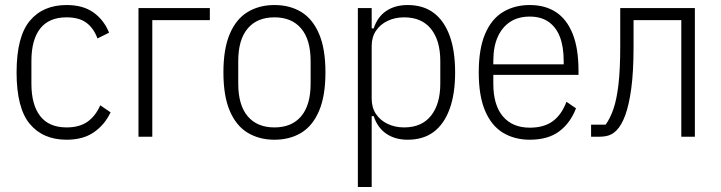

<svg xmlns="http://www.w3.org/2000/svg" viewBox="-20 -544 2868 764"><path d="M245 12Q151 12 98.5 -51Q46 -114 46 -256Q46 -398 98.5 -461Q151 -524 245 -524Q311 -524 352.5 -494Q394 -464 414 -414L368 -391Q352 -433 323 -454Q294 -475 245 -475Q175 -475 140 -430.5Q105 -386 105 -301V-211Q105 -127 140 -82Q175 -37 245 -37Q296 -37 328 -59.5Q360 -82 379 -125L420 -97Q397 -48 354 -18Q311 12 245 12Z M531 0V-512H815V-464H586V0Z M1072 12Q1012 12 966 -15.5Q920 -43 894.5 -102.5Q869 -162 869 -256Q869 -350 894.5 -409.5Q920 -469 966 -496.5Q1012 -524 1072 -524Q1133 -524 1178.5 -496.5Q1224 -469 1249.5 -409.5Q1275 -350 1275 -256Q1275 -162 1249.5 -102.5Q1224 -43 1178.5 -15.5Q1133 12 1072 12ZM1072 -37Q1141 -37 1178.5 -81.5Q1216 -126 1216 -211V-301Q1216 -386 1178.5 -430.5Q1141 -475 1072 -475Q1003 -475 965.5 -430.5Q928 -386 928 -301V-211Q928 -126 965.5 -81.5Q1003 -37 1072 -37Z M1404 200V-512H1459V-431H1467Q1482 -477 1517 -500.5Q1552 -524 1602 -524Q1664 -524 1705.5 -493Q1747 -462 1769 -402.5Q1791 -343 1791 -256Q1791 -170 1769 -110Q1747 -50 1705.5 -19Q1664 12 1602 12Q1552 12 1517 -12Q1482 -36 1467 -82H1459V200ZM1588 -37Q1658 -37 1695 -83.5Q1732 -130 1732 -211V-301Q1732 -383 1695 -429Q1658 -475 1588 -475Q1552 -475 1522.5 -461Q1493 -447 1476 -421.5Q1459 -396 1459 -361V-151Q1459 -116 1476 -90.5Q1493 -65 1522.5 -51Q1552 -37 1588 -37Z M2088 12Q2028 12 1982 -15.5Q1936 -43 1910.5 -102.5Q1885 -162 1885 -256Q1885 -350 1910.5 -409.5Q1936 -469 1982 -496.5Q2028 -524 2088 -524Q2149 -524 2192 -496Q2235 -468 2258.5 -410Q2282 -352 2282 -261V-246H1943V-211Q1943 -126 1981 -81Q2019 -36 2088 -36Q2145 -36 2180 -62Q2215 -88 2234 -139L2272 -113Q2250 -55 2205.5 -21.5Q2161 12 2088 12ZM2088 -478Q2042 -478 2010 -457Q1978 -436 1960.5 -397Q1943 -358 1943 -301V-288H2223V-301Q2223 -358 2208 -397Q2193 -436 2163 -457Q2133 -478 2088 -478Z M2332 0V-48H2390Q2408 -73 2421 -110.5Q2434 -148 2441 -208Q2448 -268 2448 -358V-512H2745V0H2691V-464H2501V-357Q2501 -259 2492 -192.5Q2483 -126 2468 -85.5Q2453 -45 2433 -25Q2419 -11 2403 -5.5Q2387 0 2365 0Z"/></svg>

Font: IBM Plex Sans Condensed Light
Style: Regular
Weight: 300
Width: 3
Designer: Mike Abbink, Paul van der Laan, Pieter van Rosmalen
Foundry: Bold Monday
Version: Version 3.201